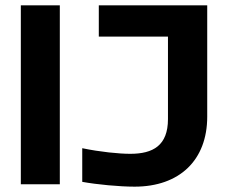

<svg xmlns="http://www.w3.org/2000/svg" viewBox="-20 -690 853 719"><path d="M58 -670V0H204V-670ZM288 -9C343 1 427 9 484 9C652 9 756 -90 756 -253V-670H350V-553H609V-244C609 -145 553 -114 468 -114C426 -114 355 -121 288 -135Z"/></svg>

Font: LT Wave Bold
Style: Regular
Weight: 700
Designer: Daniel Lyons
Version: Version 2.5 (Glyphs App)